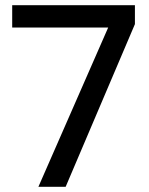

<svg xmlns="http://www.w3.org/2000/svg" viewBox="-20 -720 575 740"><path d="M128 0 397 -614H27V-700H500V-627L233 0Z"/></svg>

Font: DM Sans 16pt Medium
Style: Regular
Weight: 500
Version: Version 4.004;gftools[0.9.30]